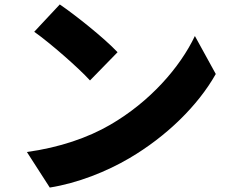

<svg xmlns="http://www.w3.org/2000/svg" viewBox="-20 -796 1040 864"><path d="M249 -776 134 -653C206 -602 332 -492 385 -434L509 -561C449 -625 318 -729 249 -776ZM101 -112 204 48C330 28 460 -24 562 -84C729 -182 871 -321 951 -463L857 -634C790 -493 655 -338 475 -234C377 -177 248 -132 101 -112Z"/></svg>

Font: Noto Sans CJK TC Black
Style: Regular
Weight: 900
Designer: Ryoko NISHIZUKA 西塚涼子 (kana, bopomofo & ideographs); Paul D. Hunt (Latin, Greek & Cyrillic); Sandoll Communications 산돌커뮤니
Foundry: Adobe
Version: Version 2.004;hotconv 1.0.118;makeotfexe 2.5.65603